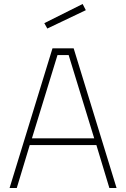

<svg xmlns="http://www.w3.org/2000/svg" viewBox="-20 -942 632 962"><path d="M28 0 243 -700H349L564 0H528L463 -215H129L64 0ZM268 -666 140 -249H452L324 -666ZM202 -826 394 -922 410 -891 217 -799Z"/></svg>

Font: Titillium Web ExtraLight
Style: Regular
Weight: 275
Version: Version 1.002;PS 57.000;hotconv 1.0.70;makeotf.lib2.5.55311